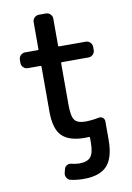

<svg xmlns="http://www.w3.org/2000/svg" viewBox="-99 -775 717 1043"><g transform="rotate(-10 259.5 -253.5)"><path d="M446.3 -69.3V-35.2V19.5Q446.3 120.1 405.8 163.6Q365.2 207 276.4 207Q240.2 207 205.1 199.2Q191.4 196.3 184.1 183.6Q176.8 170.9 179.7 157.2L185.5 135.7Q188.5 123 200.7 116.7Q212.9 110.4 225.6 114.3Q246.1 119.1 265.6 120.1Q312.5 120.1 330.6 97.7Q348.6 75.2 348.6 19.5V-7.8Q348.6 -12.7 344.7 -12.7Q336.9 -11.7 323.2 -11.7Q234.4 -11.7 195.3 -51.3Q156.2 -90.8 156.2 -184.6V-433.6Q156.2 -438.5 152.3 -438.5H82Q67.4 -438.5 57.1 -448.7Q46.9 -459 46.9 -472.7V-490.2Q46.9 -504.9 57.1 -515.1Q67.4 -525.4 82 -525.4H152.3Q156.2 -525.4 156.2 -529.3V-679.7Q156.2 -693.4 166.5 -703.6Q176.8 -713.9 191.4 -713.9H230.5Q244.1 -713.9 254.4 -703.6Q264.6 -693.4 264.6 -679.7V-529.3Q264.6 -525.4 269.5 -525.4H416Q430.7 -525.4 440.9 -515.1Q451.2 -504.9 451.2 -490.2V-472.7Q451.2 -459 440.9 -448.7Q430.7 -438.5 416 -438.5H269.5Q264.6 -438.5 264.6 -433.6V-203.1Q264.6 -139.6 280.8 -119.1Q296.9 -98.6 337.9 -98.6Q376 -98.6 413.1 -106.4Q425.8 -109.4 436 -101.6Q446.3 -93.8 446.3 -80.1Z"/></g></svg>

Font: Gen Jyuu GothicL Medium
Style: Regular
Weight: 500
Designer: [Source Han Sans]
Ryoko NISHIZUKA  (kana & ideographs); Paul D. Hunt (Latin, Greek & Cyrillic); Wenlong ZHANG  (bopomofo
Version: Version 1.002.20150607